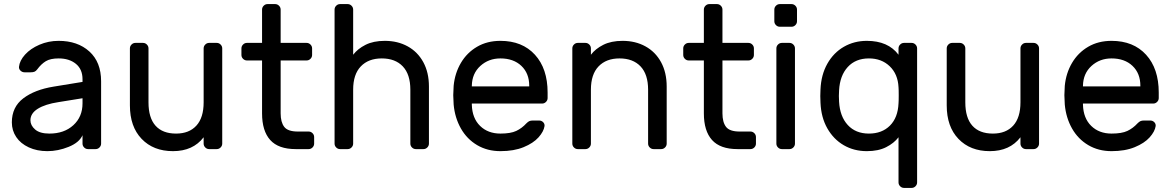

<svg xmlns="http://www.w3.org/2000/svg" viewBox="-20 -730 5739 940"><path d="M384 -329V-342Q384 -391 351.5 -417.5Q319 -444 267 -444Q227 -444 204.5 -430.5Q182 -417 162 -390Q156 -382 149 -379Q142 -376 130 -376H100Q89 -376 80.5 -384Q72 -392 73 -403Q76 -433 102.5 -462.5Q129 -492 173 -511Q217 -530 267 -530Q360 -530 417.5 -478Q475 -426 475 -332V-27Q475 -16 467 -8Q459 0 448 0H411Q400 0 392 -8Q384 -16 384 -27V-68Q368 -32 316 -11Q264 10 212 10Q161 10 121 -8.5Q81 -27 59.5 -59Q38 -91 38 -131Q38 -206 94 -248.5Q150 -291 243 -306ZM384 -249 266 -230Q201 -220 165 -197.5Q129 -175 129 -141Q129 -116 152 -96Q175 -76 222 -76Q294 -76 339 -117Q384 -158 384 -224Z M643 -520H680Q691 -520 699 -512Q707 -504 707 -493V-229Q707 -153 741.5 -114.5Q776 -76 842 -76Q906 -76 941.5 -115Q977 -154 977 -229V-493Q977 -504 985 -512Q993 -520 1004 -520H1041Q1052 -520 1060 -512Q1068 -504 1068 -493V-27Q1068 -16 1060 -8Q1052 0 1041 0H1004Q993 0 985 -8Q977 -16 977 -27V-58Q925 10 827 10Q731 10 673.5 -50Q616 -110 616 -214V-493Q616 -504 624 -512Q632 -520 643 -520Z M1438 -86H1491Q1502 -86 1510 -78Q1518 -70 1518 -59V-27Q1518 -16 1510 -8Q1502 0 1491 0H1428Q1343 0 1303 -44.5Q1263 -89 1263 -175V-434H1189Q1178 -434 1170 -442Q1162 -450 1162 -461V-493Q1162 -504 1170 -512Q1178 -520 1189 -520H1263V-683Q1263 -694 1271 -702Q1279 -710 1290 -710H1327Q1338 -710 1346 -702Q1354 -694 1354 -683V-520H1481Q1492 -520 1500 -512Q1508 -504 1508 -493V-461Q1508 -450 1500 -442Q1492 -434 1481 -434H1354V-175Q1354 -132 1371.5 -109Q1389 -86 1438 -86Z M2053 0H2016Q2005 0 1997 -8Q1989 -16 1989 -27V-291Q1989 -366 1952 -405Q1915 -444 1849 -444Q1784 -444 1746.5 -405Q1709 -366 1709 -291V-27Q1709 -16 1701 -8Q1693 0 1682 0H1645Q1634 0 1626 -8Q1618 -16 1618 -27V-683Q1618 -694 1626 -702Q1634 -710 1645 -710H1682Q1693 -710 1701 -702Q1709 -694 1709 -683V-462Q1731 -491 1769.5 -510.5Q1808 -530 1864 -530Q1927 -530 1976 -503Q2025 -476 2052.5 -425.5Q2080 -375 2080 -306V-27Q2080 -16 2072 -8Q2064 0 2053 0Z M2661 -277V-250Q2661 -239 2653 -231Q2645 -223 2634 -223H2290V-217Q2292 -151 2330.5 -113.5Q2369 -76 2430 -76Q2480 -76 2507.5 -89Q2535 -102 2557 -126Q2565 -134 2571.5 -137Q2578 -140 2589 -140H2619Q2631 -140 2639 -132Q2647 -124 2646 -113Q2642 -86 2616.5 -57.5Q2591 -29 2543.5 -9.5Q2496 10 2430 10Q2366 10 2316 -19.5Q2266 -49 2236.5 -101Q2207 -153 2201 -218Q2199 -248 2199 -264Q2199 -280 2201 -310Q2207 -372 2236.5 -422Q2266 -472 2315.5 -501Q2365 -530 2430 -530Q2537 -530 2599 -462Q2661 -394 2661 -277ZM2571 -307V-310Q2571 -371 2532.5 -407.5Q2494 -444 2430 -444Q2372 -444 2331.5 -407Q2291 -370 2290 -310V-307Z M3217 0H3180Q3169 0 3161 -8Q3153 -16 3153 -27V-291Q3153 -366 3116 -405Q3079 -444 3013 -444Q2948 -444 2910.5 -405Q2873 -366 2873 -291V-27Q2873 -16 2865 -8Q2857 0 2846 0H2809Q2798 0 2790 -8Q2782 -16 2782 -27V-493Q2782 -504 2790 -512Q2798 -520 2809 -520H2846Q2857 -520 2865 -512Q2873 -504 2873 -493V-462Q2895 -491 2933.5 -510.5Q2972 -530 3028 -530Q3091 -530 3140 -503Q3189 -476 3216.5 -425.5Q3244 -375 3244 -306V-27Q3244 -16 3236 -8Q3228 0 3217 0Z M3601 -86H3654Q3665 -86 3673 -78Q3681 -70 3681 -59V-27Q3681 -16 3673 -8Q3665 0 3654 0H3591Q3506 0 3466 -44.5Q3426 -89 3426 -175V-434H3352Q3341 -434 3333 -442Q3325 -450 3325 -461V-493Q3325 -504 3333 -512Q3341 -520 3352 -520H3426V-683Q3426 -694 3434 -702Q3442 -710 3453 -710H3490Q3501 -710 3509 -702Q3517 -694 3517 -683V-520H3644Q3655 -520 3663 -512Q3671 -504 3671 -493V-461Q3671 -450 3663 -442Q3655 -434 3644 -434H3517V-175Q3517 -132 3534.5 -109Q3552 -86 3601 -86Z M3855 -599H3798Q3787 -599 3779 -607Q3771 -615 3771 -626V-683Q3771 -694 3779 -702Q3787 -710 3798 -710H3855Q3866 -710 3874 -702Q3882 -694 3882 -683V-626Q3882 -615 3874 -607Q3866 -599 3855 -599ZM3845 0H3808Q3797 0 3789 -8Q3781 -16 3781 -27V-493Q3781 -504 3789 -512Q3797 -520 3808 -520H3845Q3856 -520 3864 -512Q3872 -504 3872 -493V-27Q3872 -16 3864 -8Q3856 0 3845 0Z M3996 -260 3997 -292Q4000 -364 4030.5 -418Q4061 -472 4111.5 -501Q4162 -530 4224 -530Q4328 -530 4379 -462V-493Q4379 -504 4387 -512Q4395 -520 4406 -520H4443Q4454 -520 4462 -512Q4470 -504 4470 -493V163Q4470 174 4462 182Q4454 190 4443 190H4406Q4395 190 4387 182Q4379 174 4379 163V-58Q4357 -29 4318.5 -9.5Q4280 10 4224 10Q4161 10 4111 -19Q4061 -48 4030.5 -101.5Q4000 -155 3997 -227ZM4088 -288 4087 -260 4088 -232Q4092 -160 4130.5 -118Q4169 -76 4234 -76Q4298 -76 4337 -115Q4376 -154 4379 -224Q4380 -234 4380 -264Q4380 -293 4379 -303Q4376 -367 4336 -405.5Q4296 -444 4234 -444Q4169 -444 4130.5 -402Q4092 -360 4088 -288Z M4642 -520H4679Q4690 -520 4698 -512Q4706 -504 4706 -493V-229Q4706 -153 4740.5 -114.5Q4775 -76 4841 -76Q4905 -76 4940.5 -115Q4976 -154 4976 -229V-493Q4976 -504 4984 -512Q4992 -520 5003 -520H5040Q5051 -520 5059 -512Q5067 -504 5067 -493V-27Q5067 -16 5059 -8Q5051 0 5040 0H5003Q4992 0 4984 -8Q4976 -16 4976 -27V-58Q4924 10 4826 10Q4730 10 4672.5 -50Q4615 -110 4615 -214V-493Q4615 -504 4623 -512Q4631 -520 4642 -520Z M5653 -277V-250Q5653 -239 5645 -231Q5637 -223 5626 -223H5282V-217Q5284 -151 5322.5 -113.5Q5361 -76 5422 -76Q5472 -76 5499.5 -89Q5527 -102 5549 -126Q5557 -134 5563.5 -137Q5570 -140 5581 -140H5611Q5623 -140 5631 -132Q5639 -124 5638 -113Q5634 -86 5608.5 -57.5Q5583 -29 5535.5 -9.5Q5488 10 5422 10Q5358 10 5308 -19.5Q5258 -49 5228.5 -101Q5199 -153 5193 -218Q5191 -248 5191 -264Q5191 -280 5193 -310Q5199 -372 5228.5 -422Q5258 -472 5307.5 -501Q5357 -530 5422 -530Q5529 -530 5591 -462Q5653 -394 5653 -277ZM5563 -307V-310Q5563 -371 5524.5 -407.5Q5486 -444 5422 -444Q5364 -444 5323.5 -407Q5283 -370 5282 -310V-307Z"/></svg>

Font: Rubik
Style: Regular
Weight: 400
Designer: Hubert & Fischer
Foundry: Hubert & Fischer
Version: Version 1.100